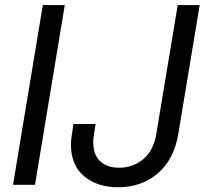

<svg xmlns="http://www.w3.org/2000/svg" viewBox="-20 -748 828 777"><path d="M242.2 -727.5 121.6 0H32.7L153.3 -727.5ZM458 9.8Q373.5 9.8 320.3 -34.9Q267.1 -79.6 267.1 -163.1Q267.1 -170.4 267.8 -179.2Q268.6 -188 270.8 -203.6Q272.9 -219.2 277.3 -246.1H366.7Q362.8 -220.7 360.6 -206.8Q358.4 -192.9 357.9 -185.5Q357.4 -178.2 357.4 -172.9Q357.4 -122.1 385 -95.7Q412.6 -69.3 461.9 -69.3Q518.6 -69.3 560.1 -104.2Q601.6 -139.2 612.8 -207.5L699.2 -727.5H788.1L701.7 -207Q684.6 -103 618.9 -46.6Q553.2 9.8 458 9.8Z"/></svg>

Font: Inter 28pt
Style: Italic
Weight: 400
Italic angle: -9.3988°
Designer: Rasmus Andersson
Foundry: rsms
Version: Version 4.001;git-66647c0bb